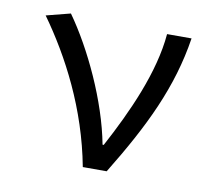

<svg xmlns="http://www.w3.org/2000/svg" viewBox="-62 -569 724 641"><g transform="rotate(10 300.0 -249.0)"><path d="M257 0H338C444 -173 514 -317 540 -486H457C446 -355 380 -210 313 -85H309C282 -228 204 -393 129 -498L47 -477C136 -353 221 -191 257 0Z"/></g></svg>

Font: Hasklig
Style: Regular
Weight: 400
Monospace: yes
Designer: Paul D. Hunt, Teo Tuominen
Foundry: Adobe Systems Incorporated
Version: Version 2.030;PS 1.0;hotconv 16.6.51;makeotf.lib2.5.65220